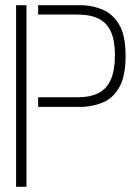

<svg xmlns="http://www.w3.org/2000/svg" viewBox="-20 -720 524 740"><path d="M42 0V-700H82V0ZM127 -308V-345H277Q328 -345 360 -361.5Q392 -378 407.5 -414Q423 -450 423 -508Q423 -561 408.5 -595.5Q394 -630 362 -647Q330 -664 276 -664H127V-700H298Q341 -698 378.5 -681.5Q416 -665 440 -624Q464 -583 464 -505Q464 -427 440.5 -385Q417 -343 379.5 -326.5Q342 -310 298 -308Z"/></svg>

Font: Stick No Bills ExtraLight ExtraLight
Style: Regular
Weight: 250
Version: Version 2.000